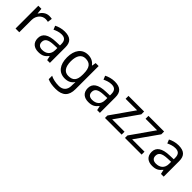

<svg xmlns="http://www.w3.org/2000/svg" viewBox="228 -1750 3194 3194"><g transform="rotate(45 1825.5 -153.0)"><path d="M335 -546C260 -546 205 -497 171 -438H167L157 -536H85V0H173V-286C173 -394 246 -466 329 -466C347 -466 370 -463 387 -459L398 -540C380 -544 355 -546 335 -546Z M701 -545C631 -545 565 -524 518 -499L545 -433C589 -454 640 -474 696 -474C766 -474 807 -444 807 -355V-323L716 -320C541 -315 459 -256 459 -149C459 -40 531 10 628 10C718 10 761 -17 808 -76H812L829 0H893V-365C893 -490 831 -545 701 -545ZM727 -259 806 -262V-214C806 -110 738 -61 648 -61C590 -61 550 -88 550 -148C550 -216 593 -254 727 -259Z M1249 -546C1111 -546 1029 -438 1029 -267C1029 -92 1111 10 1250 10C1323 10 1379 -16 1416 -71H1420C1419 -59 1417 -21 1417 -5V16C1417 110 1361 167 1269 167C1192 167 1122 152 1071 125V206C1122 229 1186 240 1264 240C1428 240 1504 162 1504 9V-536H1434L1422 -465H1417C1377 -520 1319 -546 1249 -546ZM1261 -472C1369 -472 1418 -413 1418 -267V-246C1418 -117 1371 -62 1263 -62C1169 -62 1120 -134 1120 -266C1120 -398 1171 -472 1261 -472Z M1877 -545C1807 -545 1741 -524 1694 -499L1721 -433C1765 -454 1816 -474 1872 -474C1942 -474 1983 -444 1983 -355V-323L1892 -320C1717 -315 1635 -256 1635 -149C1635 -40 1707 10 1804 10C1894 10 1937 -17 1984 -76H1988L2005 0H2069V-365C2069 -490 2007 -545 1877 -545ZM1903 -259 1982 -262V-214C1982 -110 1914 -61 1824 -61C1766 -61 1726 -88 1726 -148C1726 -216 1769 -254 1903 -259Z M2581 0V-68H2290L2574 -470V-536H2206V-468H2477L2189 -58V0Z M3051 0V-68H2760L3044 -470V-536H2676V-468H2947L2659 -58V0Z M3378 -545C3308 -545 3242 -524 3195 -499L3222 -433C3266 -454 3317 -474 3373 -474C3443 -474 3484 -444 3484 -355V-323L3393 -320C3218 -315 3136 -256 3136 -149C3136 -40 3208 10 3305 10C3395 10 3438 -17 3485 -76H3489L3506 0H3570V-365C3570 -490 3508 -545 3378 -545ZM3404 -259 3483 -262V-214C3483 -110 3415 -61 3325 -61C3267 -61 3227 -88 3227 -148C3227 -216 3270 -254 3404 -259Z"/></g></svg>

Font: Noto Sans Osage
Style: Regular
Weight: 400
Designer: Monotype Design Team
Foundry: Monotype Imaging Inc.
Version: Version 2.002